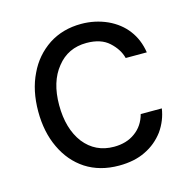

<svg xmlns="http://www.w3.org/2000/svg" viewBox="-88 -640 734 738"><g transform="rotate(-15 279.0 -271.0)"><path d="M166 -25Q111 -61 81 -125Q51 -188 51 -270Q51 -354 82 -417Q111 -479 168 -517Q224 -553 297 -553Q352 -553 401 -531Q448 -509 476 -472Q505 -434 513 -382H429Q420 -418 387 -448Q355 -477 298 -477Q224 -477 180 -421Q135 -366 135 -273Q135 -179 179 -121Q224 -64 298 -64Q348 -64 382 -89Q417 -114 429 -159H513Q506 -112 478 -72Q448 -32 404 -11Q360 11 298 11Q222 11 166 -25Z"/></g></svg>

Font: Sinter
Style: Regular
Weight: 400
Foundry: Adobe & rsms
Version: Version 1.000